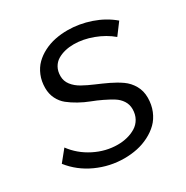

<svg xmlns="http://www.w3.org/2000/svg" viewBox="-170 -841 948 981"><g transform="rotate(-30 304.0 -350.0)"><path d="M614 -616.5 563.5 -549Q521 -585 463.5 -606.5Q406 -628 351.5 -628Q324.5 -628 300.5 -622.2Q276.5 -616.5 256.2 -604.5Q236 -592.5 224 -571Q212 -549.5 212 -520.5Q212 -491 230.2 -467.5Q248.5 -444 277.8 -427.8Q307 -411.5 342.5 -396.5Q378 -381.5 413.2 -364.8Q448.5 -348 477.8 -327.5Q507 -307 525.2 -275.2Q543.5 -243.5 543.5 -203.5Q543.5 -161.5 529 -126.2Q514.5 -91 490 -67Q465.5 -43 432.2 -26Q399 -9 362.2 -1.2Q325.5 6.5 286 6.5Q201 6.5 123 -29Q45 -64.5 -6 -129.5L47 -195Q89 -138 155 -104.5Q221 -71 291.5 -71Q321 -71 347.8 -77.8Q374.5 -84.5 397.2 -98.2Q420 -112 433.5 -136Q447 -160 447 -191.5Q447 -218.5 432.8 -240.5Q418.5 -262.5 395 -277Q371.5 -291.5 341.5 -306Q311.5 -320.5 280.5 -332.2Q249.5 -344 219.5 -360.8Q189.5 -377.5 166 -396.2Q142.5 -415 128.2 -443.5Q114 -472 114 -507Q114 -547 127.8 -580.2Q141.5 -613.5 164.8 -636.5Q188 -659.5 219.5 -675.5Q251 -691.5 286.2 -698.8Q321.5 -706 359 -706Q428 -706 495.8 -682.8Q563.5 -659.5 614 -616.5Z"/></g></svg>

Font: Argentum Sans Light
Style: Italic
Weight: 300
Italic angle: -11.3°
Designer: Julieta Ulanovsky (font), Owen Earl (portions from Jones font), Cristiano Sobral (main changes and remaster)
Foundry: Julieta Ulanovsky (font), Owen Earl (portions from Jones font), Cristiano Sobral (main changes and remaster)
Version: Version 3.127